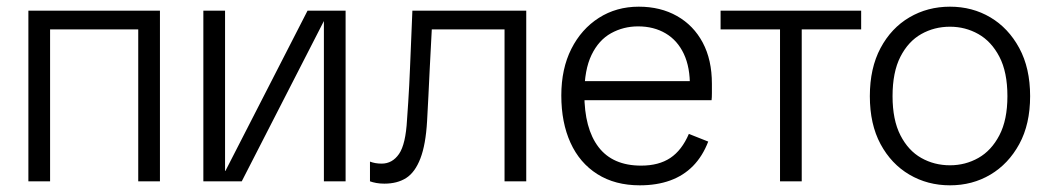

<svg xmlns="http://www.w3.org/2000/svg" viewBox="-20 -543 3144 575"><path d="M394 0V-511H459V0ZM65 0V-511H130V0ZM113 -455V-511H409V-455Z M589 0V-511H654V-31H655L901 -511H1015V0H950V-480L704 0Z M1131 7Q1118 7 1107 5Q1096 3 1088 0V-59Q1096 -56 1104.5 -54.5Q1113 -53 1123 -53Q1155 -53 1175 -82Q1195 -111 1199 -185Q1201 -211 1202.5 -236Q1204 -261 1205.5 -287.5Q1207 -314 1208 -342L1215 -511H1556V0H1491V-491L1505 -455H1231L1275 -491L1267 -338Q1265 -294 1263 -255.5Q1261 -217 1259 -180Q1255 -110 1239 -68.5Q1223 -27 1196.5 -10Q1170 7 1131 7Z M1896 12Q1822 12 1769 -21.5Q1716 -55 1688.5 -115.5Q1661 -176 1661 -257Q1661 -337 1691 -396.5Q1721 -456 1773.5 -489.5Q1826 -523 1893 -523Q1958 -523 2007.5 -495Q2057 -467 2084.5 -415.5Q2112 -364 2112 -292Q2112 -277 2112 -264Q2112 -251 2111 -243H1704V-300H2074L2046 -283Q2047 -341 2028 -381.5Q2009 -422 1973.5 -443Q1938 -464 1891 -464Q1847 -464 1810 -443.5Q1773 -423 1751.5 -378.5Q1730 -334 1730 -262Q1730 -158 1772.5 -102.5Q1815 -47 1900 -47Q1953 -47 1987.5 -70Q2022 -93 2043 -142L2101 -119Q2084 -75 2055.5 -46Q2027 -17 1987 -2.5Q1947 12 1896 12Z M2316 0V-483H2381V0ZM2138 -455V-511H2559V-455Z M2825 12Q2758 12 2703.5 -20Q2649 -52 2617 -111.5Q2585 -171 2585 -255Q2585 -339 2617 -399Q2649 -459 2703.5 -491Q2758 -523 2825 -523Q2892 -523 2946 -491Q3000 -459 3032.5 -399Q3065 -339 3065 -255Q3065 -171 3032.5 -111.5Q3000 -52 2946 -20Q2892 12 2825 12ZM2825 -48Q2871 -48 2910 -70Q2949 -92 2973 -138Q2997 -184 2997 -255Q2997 -327 2973 -373Q2949 -419 2910 -441Q2871 -463 2825 -463Q2778 -463 2739 -441Q2700 -419 2676.5 -373Q2653 -327 2653 -255Q2653 -184 2676.5 -138Q2700 -92 2739 -70Q2778 -48 2825 -48Z"/></svg>

Font: TikTok Sans 24pt Light
Style: Regular
Weight: 300
Version: Version 4.000